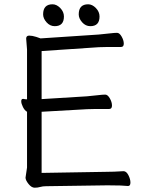

<svg xmlns="http://www.w3.org/2000/svg" viewBox="-20 -865 678 895"><path d="M195 3Q179 3 167.5 6.5Q156 10 141.5 10Q127 10 113 -7.5Q99 -25 99 -37L106 -84V-344Q95 -350 87 -366Q79 -382 79 -393Q79 -404 87 -404H89Q97 -402 106 -402V-634L102 -685Q102 -699 116 -699Q130 -699 149 -693Q168 -687 169 -686L440 -704Q463 -706 488.5 -709Q514 -712 525.5 -712Q537 -712 547 -694.5Q557 -677 557 -661.5Q557 -646 544 -646H482Q455 -646 441 -645L174 -627V-403L385 -416Q408 -418 433.5 -421Q459 -424 470.5 -424Q482 -424 492 -406.5Q502 -389 502 -373Q502 -357 489 -357H426Q400 -357 386 -356L174 -344V-59L472 -64Q510 -64 555 -67H556Q569 -67 578.5 -48.5Q588 -30 588 -14Q588 2 577 2H576Q552 -1 489 -1H473ZM235 -743Q213 -743 197 -761Q181 -779 181 -798Q181 -845 225 -845Q244 -845 261 -827.5Q278 -810 278 -788Q278 -743 235 -743ZM401 -743Q379 -743 363 -761Q347 -779 347 -798Q347 -845 391 -845Q410 -845 427 -827.5Q444 -810 444 -788Q444 -743 401 -743Z"/></svg>

Font: LXGW WenKai TC
Style: Regular
Weight: 400
Designer: LXGW / Fontworks Inc.
Foundry: LXGW / Fontworks Inc.
Version: Version 1.330